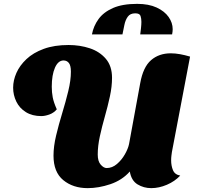

<svg xmlns="http://www.w3.org/2000/svg" viewBox="-20 -954 1031 994"><path d="M434 20Q358 20 307.5 -21.5Q257 -63 257 -148Q257 -196 270.5 -252.5Q284 -309 302 -368Q320 -427 333.5 -482.5Q347 -538 347 -583Q347 -615 336.5 -628Q326 -641 309 -641Q281 -641 264.5 -603.5Q248 -566 248 -505Q248 -476 253 -450Q258 -424 274 -388Q258 -369 235 -361Q212 -353 194 -353Q147 -353 114 -373.5Q81 -394 64.5 -428Q48 -462 48 -500Q48 -538 65 -576.5Q82 -615 117 -648Q152 -681 206.5 -701Q261 -721 335 -721Q394 -721 445 -704Q496 -687 528 -649.5Q560 -612 560 -551Q560 -506 549 -455Q538 -404 523 -351.5Q508 -299 497 -248.5Q486 -198 486 -154Q486 -119 501.5 -101.5Q517 -84 532 -84Q561 -84 585.5 -105Q610 -126 626.5 -155Q643 -184 648 -208L706 -524Q721 -607 762 -642.5Q803 -678 864 -678Q887 -678 912 -673.5Q937 -669 964 -661L870 -167Q869 -160 867.5 -148.5Q866 -137 866 -124Q866 -96 875.5 -73Q885 -50 913 -45Q885 -15 844 2.5Q803 20 763 20Q724 20 692 0.5Q660 -19 652 -66Q612 -21 551.5 -0.5Q491 20 434 20ZM456 -776Q464 -819 490 -855Q516 -891 565 -912.5Q614 -934 690 -934Q750 -934 791 -915Q832 -896 853 -866Q874 -836 874 -803Q874 -791 871 -776H706Q708 -791 710 -809Q712 -827 712 -841Q712 -858 707.5 -871.5Q703 -885 680 -885Q654 -885 641.5 -867.5Q629 -850 624 -825Q619 -800 614 -776Z"/></svg>

Font: Sansita Swashed Light Black
Style: Regular
Weight: 900
Version: Version 1.003